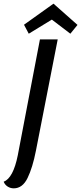

<svg xmlns="http://www.w3.org/2000/svg" viewBox="-58 -875 443 1048"><path d="M17 153Q-1 153 -16 143.5Q-31 134 -38 117Q14 97 39 -27L160 -660H257L138 -52Q120 40 92.5 96.5Q65 153 17 153ZM99 -691 73 -740 234 -855 365 -739 326 -691 225 -768Z"/></svg>

Font: Sansita Light Italic
Style: Regular
Weight: 300
Italic angle: -11°
Designer: Pablo Cosgaya
Foundry: Omnibus-Type
Version: Version 1.006